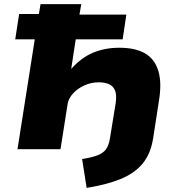

<svg xmlns="http://www.w3.org/2000/svg" viewBox="-20 -725 869 933"><path d="M401 188 379 48Q428 40 455.5 29Q483 18 496 -1Q509 -20 514 -51L542 -223Q548 -264 539 -285.5Q530 -307 509.5 -316Q489 -325 460 -325Q423 -325 390 -310Q357 -295 335.5 -271.5Q314 -248 309 -222L274 0H65L149 -534H54L73 -657H169L177 -705H375L366 -654H594L576 -534H348L326 -390Q375 -445 432.5 -469Q490 -493 560 -493Q638 -493 685 -465.5Q732 -438 749.5 -380Q767 -322 752 -233L724 -52Q712 23 672.5 70.5Q633 118 564.5 145.5Q496 173 401 188Z"/></svg>

Font: Nunito Sans 7pt Expanded Black
Style: Italic
Weight: 900
Width: 7
Italic angle: -9°
Designer: Vernon Adams
Foundry: Vernon Adams
Version: Version 3.101;gftools[0.9.27]